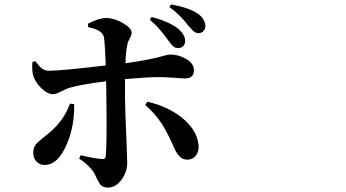

<svg xmlns="http://www.w3.org/2000/svg" viewBox="-20 -799 1540 854"><path d="M461.9 35.2Q439.5 35.2 429.7 25.4Q422.9 19.5 411.1 -3.9Q405.3 -16.6 401.4 -24.4Q381.8 -60.5 332 -93.8L338.9 -108.4Q406.2 -92.8 433.6 -91.8Q449.2 -89.8 450.2 -104.5Q456.1 -159.2 453.1 -370.1L452.1 -437.5Q349.6 -424.8 291 -409.2Q276.4 -405.3 252.9 -392.6Q228.5 -379.9 214.8 -379.9Q193.4 -379.9 167.5 -403.3Q141.6 -426.8 129.9 -456.1Q121.1 -476.6 124 -522.5L136.7 -527.3Q155.3 -502.9 167 -494.1Q181.6 -483.4 201.2 -484.4Q250 -484.4 450.2 -507.8Q446.3 -620.1 441.4 -637.7Q435.5 -653.3 418 -663.1Q404.3 -670.9 372.1 -678.7L371.1 -693.4Q418 -718.8 455.1 -718.8Q490.2 -717.8 527.8 -695.8Q565.4 -673.8 565.4 -653.3Q565.4 -641.6 556.2 -626Q546.9 -610.4 545.9 -597.7Q539.1 -564.5 538.1 -517.6Q649.4 -533.2 711.9 -551.8Q729.5 -556.6 737.3 -556.6Q772.5 -556.6 805.7 -538.1Q842.8 -516.6 842.8 -487.3Q842.8 -450.2 803.7 -450.2Q787.1 -450.2 755.9 -453.1Q713.9 -456.1 684.6 -456.1Q639.6 -456.1 536.1 -447.3Q536.1 -409.2 536.1 -370.1Q536.1 -310.5 543 -162.1Q545.9 -88.9 545.9 -74.2Q545.9 -36.1 521.5 -1Q495.1 35.2 461.9 35.2ZM178.7 -65.4Q156.2 -65.4 142.1 -80.6Q127.9 -95.7 127.9 -119.1Q127.9 -141.6 138.7 -155.3Q145.5 -165 168.9 -183.6Q185.5 -197.3 196.3 -206.1Q264.6 -261.7 291 -337.9L309.6 -335.9Q312.5 -241.2 277.3 -158.2Q238.3 -65.4 178.7 -65.4ZM813.5 -88.9Q789.1 -88.9 772.5 -110.4Q761.7 -123 748 -156.2Q722.7 -212.9 699.2 -249Q668.9 -294.9 626 -332L635.7 -346.7Q724.6 -326.2 788.1 -276.4Q857.4 -220.7 863.3 -152.3Q865.2 -125 851.1 -106.9Q836.9 -88.9 813.5 -88.9ZM772.5 -585Q759.8 -585 751 -592.8Q743.2 -598.6 731.4 -615.2Q730.5 -616.2 728.5 -619.1Q685.5 -679.7 646.5 -710.9L654.3 -723.6Q735.4 -702.1 775.4 -668.9Q803.7 -642.6 803.7 -616.2Q803.7 -603.5 794.9 -594.2Q786.1 -585 772.5 -585ZM864.3 -651.4Q852.5 -651.4 843.8 -658.2Q837.9 -662.1 824.2 -677.7Q821.3 -680.7 819.3 -682.6Q783.2 -731.4 733.4 -767.6L741.2 -779.3Q822.3 -764.6 859.4 -738.3Q890.6 -717.8 893.6 -683.6Q893.6 -671.9 886.7 -663.1Q877.9 -652.3 864.3 -651.4Z"/></svg>

Font: Bpmf GenRyu Min B
Style: B
Weight: 700
Foundry: But Ko
Version: Version 1.320